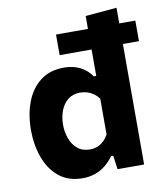

<svg xmlns="http://www.w3.org/2000/svg" viewBox="-85 -816 776 900"><g transform="rotate(-10 303.5 -366.0)"><path d="M229.5 -573.5V-671.5Q275 -671.5 317 -671.5Q359 -671.5 395.5 -671.5H441Q478.5 -671.5 520.2 -671.5Q562 -671.5 607 -671.5V-573.5Q562 -573.5 520.2 -573.5Q478.5 -573.5 441 -573.5H395.5Q359 -573.5 317 -573.5Q275 -573.5 229.5 -573.5ZM236.5 13.5Q168 13.5 123.5 -23.5Q79 -60.5 57.5 -120.5Q36 -180.5 36 -250Q36 -324.5 58.8 -384Q81.5 -443.5 126.5 -478Q171.5 -512.5 238 -512.5Q267.5 -512.5 292.5 -504.8Q317.5 -497 336.8 -482.5Q356 -468 369.5 -448H381.5V-493.5Q381.5 -554.5 381.5 -613.8Q381.5 -673 381.5 -733L530.5 -746Q530.5 -687 530.5 -624.8Q530.5 -562.5 530.5 -493.5V-216Q530.5 -154 530.5 -103.8Q530.5 -53.5 530.5 0H404L395 -65.5H384.5Q366.5 -40 344.2 -22.5Q322 -5 295.2 4.2Q268.5 13.5 236.5 13.5ZM293 -113.5Q313.5 -113.5 330.2 -120.5Q347 -127.5 359.8 -140Q372.5 -152.5 381.5 -169.5V-339.5Q371.5 -353.5 357.8 -363.5Q344 -373.5 327.5 -378.8Q311 -384 293.5 -384Q258.5 -384 235.2 -365.5Q212 -347 200.2 -316.2Q188.5 -285.5 188.5 -249Q188.5 -214 199.8 -183.2Q211 -152.5 234.2 -133Q257.5 -113.5 293 -113.5Z"/></g></svg>

Font: Commissioner Thin
Style: Bold
Weight: 700
Version: Version 1.001;gftools[0.9.23]